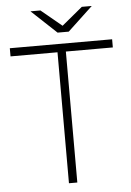

<svg xmlns="http://www.w3.org/2000/svg" viewBox="-59 -917 655 961"><g transform="rotate(-5 269.0 -437.0)"><path d="M12 -699V-658H248V0H290V-658H526V-699ZM439 -874H389L285 -788L181 -874H131L257 -756H313Z"/></g></svg>

Font: Montserrat Custom ExtraLight
Style: Regular
Weight: 300
Designer: Julieta Ulanovsky
Foundry: Julieta Ulanovsky
Version: Version 7.200